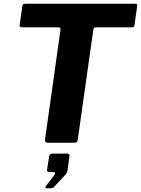

<svg xmlns="http://www.w3.org/2000/svg" viewBox="-20 -762 753 1025"><path d="M99 -728Q100 -736 103.5 -739Q107 -742 117 -742H699Q709 -742 711.5 -738.5Q714 -735 712 -728L698 -627Q697 -620 693 -618Q689 -616 681 -616H494Q485 -616 482 -613Q479 -610 478 -602L395 -16Q394 -7 390 -3.5Q386 0 379 0H237Q226 0 222.5 -5Q219 -10 221 -22L303 -604Q304 -616 293 -616H99Q83 -616 85 -629ZM227 243Q223 243 222.5 239Q222 235 226 230L267 177Q274 168 273 162Q272 156 265 156H242Q235 156 232.5 152.5Q230 149 232 139L242 75Q245 58 257 58H339Q352 58 351 70L340 150Q338 161 331 169L276 228Q271 234 265.5 238.5Q260 243 251 243Z"/></svg>

Font: Libre Franklin Thin
Style: Bold Italic
Weight: 700
Italic angle: -8°
Version: Version 3.000